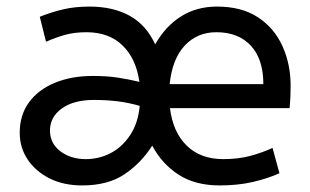

<svg xmlns="http://www.w3.org/2000/svg" viewBox="-20 -552 944 584"><path d="M230 12Q173 12 130.5 -9.5Q88 -31 64 -67Q40 -103 40 -148Q40 -202 68 -240.5Q96 -279 146.5 -300Q197 -321 262 -321Q305 -321 338 -316Q371 -311 404 -303Q394 -374 352.5 -414Q311 -454 243 -454Q207 -454 178 -446Q149 -438 120 -425L101 -501Q136 -515 172 -523.5Q208 -532 252 -532Q324 -532 374.5 -504Q425 -476 452 -417Q483 -472 530.5 -502Q578 -532 640 -532Q715 -532 764.5 -499.5Q814 -467 839 -412Q864 -357 864 -291Q864 -256 861 -223H497Q506 -150 548 -109Q590 -68 659 -68Q704 -68 740 -77.5Q776 -87 809 -102L830 -25Q794 -9 749 1.5Q704 12 648 12Q574 12 523.5 -20.5Q473 -53 443 -109Q410 -57 359.5 -22.5Q309 12 230 12ZM496 -296H781Q781 -372 743 -413Q705 -454 638 -454Q580 -454 542 -413.5Q504 -373 496 -296ZM241 -68Q281 -68 316 -86Q351 -104 375.5 -140.5Q400 -177 405 -230Q370 -240 337 -244Q304 -248 265 -248Q204 -248 168 -222Q132 -196 132 -155Q132 -116 163.5 -92Q195 -68 241 -68Z"/></svg>

Font: ABeeZee
Style: Regular
Weight: 400
Designer: Anja Meiners
Foundry: Anja Meiners
Version: Version 1.003; ttfautohint (v1.8.3)